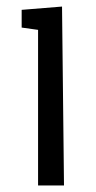

<svg xmlns="http://www.w3.org/2000/svg" viewBox="-20 -565 293 585"><path d="M46 -535V-481L96 -474V0H175L169 -545Z"/></svg>

Font: Frost Regular
Style: Regular
Weight: 400
Designer: Lee Frost
Foundry: Lee Frost for Ice Communication Norge AS
Version: Version 2.011;hotconv 1.0.107;makeotfexe 2.5.65593